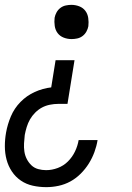

<svg xmlns="http://www.w3.org/2000/svg" viewBox="-25 -548 545 791"><path d="M270 -387Q253 -387 237.5 -393Q222 -399 212.5 -411.5Q203 -424 200.5 -441Q198 -458 200 -475Q202 -486 208 -497Q214 -508 224 -515.5Q234 -523 246 -525.5Q258 -528 269 -528Q286 -528 301.5 -522Q317 -516 326.5 -503.5Q336 -491 338.5 -474Q341 -457 339 -440Q337 -429 331 -418Q325 -407 315 -399.5Q305 -392 293 -389.5Q281 -387 270 -387ZM166 223Q137 223 110 217Q83 211 61 196Q39 181 24 158.5Q9 136 2 109.5Q-5 83 -5 54.5Q-5 26 0 -2Q6 -36 20 -69Q34 -102 59.5 -128Q85 -154 118 -169Q151 -184 186 -188L204 -300H282L253 -120H214Q198 -120 180.5 -116.5Q163 -113 148 -105Q133 -97 120 -84Q107 -71 98.5 -56Q90 -41 85 -24.5Q80 -8 77 8Q75 25 74 42.5Q73 60 75.5 76.5Q78 93 85.5 107.5Q93 122 104.5 133Q116 144 132 148.5Q148 153 165 153Q189 153 213 144Q237 135 255 117Q273 99 284 76Q295 53 299 29H377Q373 54 364 78.5Q355 103 341 125.5Q327 148 307.5 167.5Q288 187 265 199.5Q242 212 216.5 217.5Q191 223 166 223Z"/></svg>

Font: Iosevka SS18
Style: Italic
Weight: 400
Italic angle: -9°
Monospace: yes
Designer: Belleve Invis
Foundry: Belleve Invis
Version: Version 25.1.1; ttfautohint (v1.8.4)